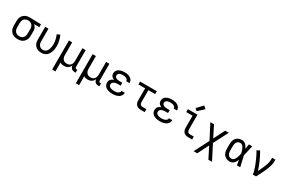

<svg xmlns="http://www.w3.org/2000/svg" viewBox="169 -2390 6262 4207"><g transform="rotate(30 3300.0 -287.0)"><path d="M299 8Q270 8 241 3Q212 -2 185.5 -15Q159 -28 138 -49Q117 -70 103.5 -96.5Q90 -123 85 -152Q80 -181 80 -210V-320Q80 -348 84.5 -376Q89 -404 101.5 -429.5Q114 -455 133 -476Q152 -497 177 -510.5Q202 -524 229 -531Q256 -538 285 -538Q288 -538 292 -538Q296 -538 300 -538L581 -530V-457L446 -460Q462 -449 475 -433Q488 -417 497 -398.5Q506 -380 509 -360Q512 -340 512 -320V-210Q512 -181 507 -152.5Q502 -124 489.5 -98Q477 -72 457 -50.5Q437 -29 411.5 -15.5Q386 -2 357 3Q328 8 299 8ZM299 -65Q317 -65 335.5 -69Q354 -73 370 -82.5Q386 -92 398 -106.5Q410 -121 417 -138Q424 -155 426.5 -173.5Q429 -192 429 -210V-320Q429 -337 427 -354.5Q425 -372 418.5 -388.5Q412 -405 401.5 -419Q391 -433 376.5 -443Q362 -453 345 -458Q328 -463 311 -464L300 -465Q298 -465 295.5 -465Q293 -465 291 -465Q273 -465 255 -460Q237 -455 221.5 -445.5Q206 -436 194.5 -422Q183 -408 175.5 -391Q168 -374 165.5 -356Q163 -338 163 -320V-210Q163 -191 166 -172.5Q169 -154 176.5 -137Q184 -120 197 -105.5Q210 -91 226.5 -82Q243 -73 261.5 -69Q280 -65 299 -65Z M896 8Q867 8 839 2Q811 -4 786 -17.5Q761 -31 741 -52Q721 -73 709 -99Q697 -125 692.5 -153.5Q688 -182 688 -210V-530H771V-210Q771 -192 773.5 -174Q776 -156 782.5 -139.5Q789 -123 800.5 -108.5Q812 -94 827 -84Q842 -74 859.5 -69.5Q877 -65 895 -65Q920 -65 943.5 -75Q967 -85 983.5 -103.5Q1000 -122 1010 -145Q1020 -168 1026 -192Q1032 -216 1034.5 -240.5Q1037 -265 1037 -290Q1037 -348 1024 -405Q1011 -462 988 -515L1063 -545Q1090 -485 1105 -420.5Q1120 -356 1120 -289Q1120 -254 1115.5 -219.5Q1111 -185 1100 -151.5Q1089 -118 1071 -87.5Q1053 -57 1026 -34.5Q999 -12 965 -2Q931 8 896 8Z M1288 205V-530H1371V-210Q1371 -192 1373.5 -173.5Q1376 -155 1383 -138Q1390 -121 1402 -106.5Q1414 -92 1429.5 -82.5Q1445 -73 1463.5 -69.5Q1482 -66 1500 -66Q1518 -66 1536.5 -69.5Q1555 -73 1570.5 -82.5Q1586 -92 1598 -106.5Q1610 -121 1617 -138Q1624 -155 1626.5 -173.5Q1629 -192 1629 -210V-530H1712V-104Q1712 -97 1714.5 -89Q1717 -81 1722.5 -75.5Q1728 -70 1735.5 -68Q1743 -66 1751 -66H1768V8H1751Q1728 8 1706 2.5Q1684 -3 1666.5 -17Q1649 -31 1639.5 -52Q1630 -73 1629 -96Q1620 -72 1604 -51.5Q1588 -31 1566.5 -17.5Q1545 -4 1519.5 2Q1494 8 1468 8Q1442 8 1416.5 2Q1391 -4 1369 -19Q1370 12 1370.5 42Q1371 72 1371 102V205Z M1888 205V-530H1971V-210Q1971 -192 1973.5 -173.5Q1976 -155 1983 -138Q1990 -121 2002 -106.5Q2014 -92 2029.5 -82.5Q2045 -73 2063.5 -69.5Q2082 -66 2100 -66Q2118 -66 2136.5 -69.5Q2155 -73 2170.5 -82.5Q2186 -92 2198 -106.5Q2210 -121 2217 -138Q2224 -155 2226.5 -173.5Q2229 -192 2229 -210V-530H2312V-104Q2312 -97 2314.5 -89Q2317 -81 2322.5 -75.5Q2328 -70 2335.5 -68Q2343 -66 2351 -66H2368V8H2351Q2328 8 2306 2.5Q2284 -3 2266.5 -17Q2249 -31 2239.5 -52Q2230 -73 2229 -96Q2220 -72 2204 -51.5Q2188 -31 2166.5 -17.5Q2145 -4 2119.5 2Q2094 8 2068 8Q2042 8 2016.5 2Q1991 -4 1969 -19Q1970 12 1970.5 42Q1971 72 1971 102V205Z M2697 8Q2672 8 2646 5.5Q2620 3 2595.5 -4Q2571 -11 2548 -23.5Q2525 -36 2507.5 -55Q2490 -74 2481 -98.5Q2472 -123 2472 -149Q2472 -171 2478.5 -192.5Q2485 -214 2500 -230.5Q2515 -247 2534.5 -258Q2554 -269 2574 -277Q2556 -284 2539.5 -294.5Q2523 -305 2511 -319.5Q2499 -334 2493.5 -353Q2488 -372 2488 -391Q2488 -415 2496 -438Q2504 -461 2520.5 -479Q2537 -497 2558 -508.5Q2579 -520 2602 -526.5Q2625 -533 2649 -535.5Q2673 -538 2697 -538Q2721 -538 2745 -535.5Q2769 -533 2792 -526Q2815 -519 2836 -506.5Q2857 -494 2873 -476Q2889 -458 2897.5 -435Q2906 -412 2906 -388Q2906 -387 2906 -386Q2906 -385 2906 -385H2823Q2823 -385 2823 -385.5Q2823 -386 2823 -386Q2823 -400 2817 -412.5Q2811 -425 2801 -434.5Q2791 -444 2778 -449.5Q2765 -455 2752 -458.5Q2739 -462 2725 -463Q2711 -464 2697 -464Q2683 -464 2669.5 -463Q2656 -462 2642.5 -459.5Q2629 -457 2616.5 -451.5Q2604 -446 2593.5 -437.5Q2583 -429 2577 -416Q2571 -403 2571 -390V-389Q2571 -375 2577 -362Q2583 -349 2593.5 -340Q2604 -331 2617.5 -326Q2631 -321 2644.5 -317.5Q2658 -314 2672 -313Q2686 -312 2700 -312H2764V-239H2700Q2684 -239 2668 -237.5Q2652 -236 2637 -232.5Q2622 -229 2607 -223Q2592 -217 2580 -206.5Q2568 -196 2561.5 -181.5Q2555 -167 2555 -151Q2555 -135 2561.5 -121Q2568 -107 2580 -97Q2592 -87 2606.5 -81Q2621 -75 2636 -71.5Q2651 -68 2666.5 -67Q2682 -66 2697 -66Q2713 -66 2728 -67Q2743 -68 2758 -71.5Q2773 -75 2787 -81Q2801 -87 2813 -97Q2825 -107 2832 -120.5Q2839 -134 2839 -150H2922Q2922 -150 2922 -149.5Q2922 -149 2922 -149Q2922 -123 2912.5 -99Q2903 -75 2885.5 -56Q2868 -37 2845.5 -24.5Q2823 -12 2798.5 -4.5Q2774 3 2748.5 5.5Q2723 8 2697 8Z M3413 0Q3393 0 3372 -3.5Q3351 -7 3332.5 -16Q3314 -25 3299 -40Q3284 -55 3275 -74Q3266 -93 3262.5 -113.5Q3259 -134 3259 -155V-457H3088V-530H3512V-457H3341V-155Q3341 -139 3345 -124Q3349 -109 3358.5 -97Q3368 -85 3383 -79.5Q3398 -74 3413 -74H3511V0Z M3897 8Q3872 8 3846 5.5Q3820 3 3795.5 -4Q3771 -11 3748 -23.5Q3725 -36 3707.5 -55Q3690 -74 3681 -98.5Q3672 -123 3672 -149Q3672 -171 3678.5 -192.5Q3685 -214 3700 -230.5Q3715 -247 3734.5 -258Q3754 -269 3774 -277Q3756 -284 3739.5 -294.5Q3723 -305 3711 -319.5Q3699 -334 3693.5 -353Q3688 -372 3688 -391Q3688 -415 3696 -438Q3704 -461 3720.5 -479Q3737 -497 3758 -508.5Q3779 -520 3802 -526.5Q3825 -533 3849 -535.5Q3873 -538 3897 -538Q3921 -538 3945 -535.5Q3969 -533 3992 -526Q4015 -519 4036 -506.5Q4057 -494 4073 -476Q4089 -458 4097.5 -435Q4106 -412 4106 -388Q4106 -387 4106 -386Q4106 -385 4106 -385H4023Q4023 -385 4023 -385.5Q4023 -386 4023 -386Q4023 -400 4017 -412.5Q4011 -425 4001 -434.5Q3991 -444 3978 -449.5Q3965 -455 3952 -458.5Q3939 -462 3925 -463Q3911 -464 3897 -464Q3883 -464 3869.5 -463Q3856 -462 3842.5 -459.5Q3829 -457 3816.5 -451.5Q3804 -446 3793.5 -437.5Q3783 -429 3777 -416Q3771 -403 3771 -390V-389Q3771 -375 3777 -362Q3783 -349 3793.5 -340Q3804 -331 3817.5 -326Q3831 -321 3844.5 -317.5Q3858 -314 3872 -313Q3886 -312 3900 -312H3964V-239H3900Q3884 -239 3868 -237.5Q3852 -236 3837 -232.5Q3822 -229 3807 -223Q3792 -217 3780 -206.5Q3768 -196 3761.5 -181.5Q3755 -167 3755 -151Q3755 -135 3761.5 -121Q3768 -107 3780 -97Q3792 -87 3806.5 -81Q3821 -75 3836 -71.5Q3851 -68 3866.5 -67Q3882 -66 3897 -66Q3913 -66 3928 -67Q3943 -68 3958 -71.5Q3973 -75 3987 -81Q4001 -87 4013 -97Q4025 -107 4032 -120.5Q4039 -134 4039 -150H4122Q4122 -150 4122 -149.5Q4122 -149 4122 -149Q4122 -123 4112.5 -99Q4103 -75 4085.5 -56Q4068 -37 4045.5 -24.5Q4023 -12 3998.5 -4.5Q3974 3 3948.5 5.5Q3923 8 3897 8Z M4613 0Q4593 0 4572 -3.5Q4551 -7 4532.5 -16Q4514 -25 4499 -40Q4484 -55 4475 -74Q4466 -93 4462.5 -113.5Q4459 -134 4459 -155V-457H4299V-530H4541V-155Q4541 -139 4545 -124Q4549 -109 4558.5 -97Q4568 -85 4583 -79.5Q4598 -74 4613 -74H4711V0ZM4486 -587 4433 -633 4568 -779 4632 -721Z M4867 205 5056 -163 4867 -530H4959L5100 -250L5241 -530H5333L5144 -163L5333 205H5241L5100 -75L4959 205Z M5666 8Q5638 8 5611 2Q5584 -4 5560 -18.5Q5536 -33 5518.5 -54.5Q5501 -76 5490.5 -101.5Q5480 -127 5476 -154.5Q5472 -182 5472 -210V-320Q5472 -348 5476 -375.5Q5480 -403 5490.5 -428.5Q5501 -454 5518.5 -475.5Q5536 -497 5560 -511.5Q5584 -526 5611 -532Q5638 -538 5666 -538Q5693 -538 5718.5 -527.5Q5744 -517 5763.5 -498Q5783 -479 5797 -456Q5811 -433 5822 -408Q5827 -438 5832.5 -468.5Q5838 -499 5843 -530H5926Q5911 -465 5897 -399Q5883 -333 5867 -268Q5883 -201 5897.5 -134Q5912 -67 5928 0H5845Q5839 -32 5833.5 -63.5Q5828 -95 5822 -127Q5812 -102 5798 -78Q5784 -54 5764.5 -34Q5745 -14 5719.5 -3Q5694 8 5666 8ZM5666 -66Q5688 -66 5706.5 -78Q5725 -90 5737.5 -107.5Q5750 -125 5758.5 -144.5Q5767 -164 5773.5 -184.5Q5780 -205 5785.5 -226Q5791 -247 5795 -268Q5791 -289 5785.5 -309.5Q5780 -330 5773.5 -349.5Q5767 -369 5758 -388.5Q5749 -408 5736.5 -425Q5724 -442 5705.5 -453Q5687 -464 5666 -464Q5649 -464 5632 -459.5Q5615 -455 5601.5 -444.5Q5588 -434 5578.5 -419Q5569 -404 5564 -388Q5559 -372 5557 -354.5Q5555 -337 5555 -320V-210Q5555 -193 5557 -175.5Q5559 -158 5564 -142Q5569 -126 5578.5 -111Q5588 -96 5601.5 -85.5Q5615 -75 5632 -70.5Q5649 -66 5666 -66Z M6245 0Q6245 -34 6236 -66.5Q6227 -99 6216.5 -131.5Q6206 -164 6194.5 -195.5Q6183 -227 6170 -258Q6157 -289 6143 -320Q6129 -351 6114.5 -381.5Q6100 -412 6084 -441.5Q6068 -471 6050 -500L6121 -538Q6150 -490 6175.5 -439.5Q6201 -389 6224 -337Q6247 -285 6267.5 -232.5Q6288 -180 6304 -126Q6319 -153 6332.5 -181.5Q6346 -210 6359 -238.5Q6372 -267 6384 -296Q6396 -325 6405.5 -354.5Q6415 -384 6422 -415Q6429 -446 6429 -477V-530H6512V-477Q6512 -445 6505 -413.5Q6498 -382 6488.5 -351Q6479 -320 6467.5 -290Q6456 -260 6443 -230.5Q6430 -201 6416 -172Q6402 -143 6387.5 -114Q6373 -85 6358 -56.5Q6343 -28 6328 0Z"/></g></svg>

Font: Iosevka Mono
Style: Regular
Weight: 400
Designer: Belleve Invis
Foundry: Belleve Invis
Version: Version 11.1.1